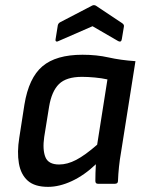

<svg xmlns="http://www.w3.org/2000/svg" viewBox="-20 -715 570 747"><path d="M167 12Q115 12 88 -12Q61 -36 53.5 -79.5Q46 -123 55 -179L75 -308Q92 -412 145 -457Q198 -502 301 -502Q356 -502 402.5 -491.5Q449 -481 507 -477L451 -123Q446 -95 443 -66.5Q440 -38 439 -11Q439 0 427 0H361Q351 0 351 -11Q351 -26 351.5 -42.5Q352 -59 353 -76Q308 -33 259.5 -10.5Q211 12 167 12ZM210 -75Q242 -75 276.5 -93Q311 -111 358 -152L398 -406Q376 -411 348.5 -413.5Q321 -416 299 -416Q238 -416 209.5 -388Q181 -360 171 -300L152 -182Q145 -133 156.5 -104Q168 -75 210 -75ZM207 -555Q202 -552 198.5 -554Q195 -556 196 -561L205 -617Q207 -625 215 -629L338 -693Q345 -697 353 -693L455 -625Q464 -619 462 -611L454 -563Q452 -549 440 -555L340 -613Z"/></svg>

Font: Sofia Sans SemiBold
Style: Italic
Weight: 600
Italic angle: -9°
Designer: Botio Nikoltchev, Ani Petrova
Foundry: lettersoup
Version: Version 4.100-B